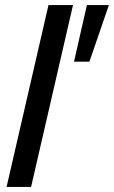

<svg xmlns="http://www.w3.org/2000/svg" viewBox="-20 -740 451 760"><path d="M6 0 172 -720H269L103 0ZM334 -496H273L324 -720H411Z"/></svg>

Font: Instrument Sans SemiCondensed Medium
Style: Italic
Weight: 500
Width: 4
Italic angle: -13°
Designer: Rodrigo Fuenzalida
Foundry: fragTYPE
Version: Version 1.000;gftools[0.9.28]